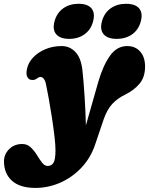

<svg xmlns="http://www.w3.org/2000/svg" viewBox="-128 -722 766 988"><path d="M378 -301.5Q401.5 -383 437.2 -434Q473 -485 526.5 -485Q568.5 -485 593.5 -456.5Q618.5 -428 618.5 -379.5Q618.5 -325 590.2 -291.5Q562 -258 518.5 -236.5Q477 -216.5 450 -187.5Q423 -158.5 405.5 -108L361.5 22Q338.5 90.5 291 140.8Q243.5 191 182 218Q120.5 245 54 245Q-25.5 245 -66.5 208Q-107.5 171 -107.5 108Q-107.5 72 -81 45.5Q-54.5 19 -13.5 19Q12 19 30 36Q48 53 61.8 75.5Q75.5 98 88.5 115Q101.5 132 117.5 132Q137 132 147.2 115.5Q157.5 99 157.5 51Q157.5 23.5 152.2 -21.2Q147 -66 139.2 -116.8Q131.5 -167.5 123.2 -213.2Q115 -259 108.5 -289Q105 -307 97.2 -316.5Q89.5 -326 81.5 -326Q72 -326 63.5 -319Q48.5 -306.5 28 -312Q18.5 -314.5 11.8 -327.8Q5 -341 11.5 -370.5Q18.5 -401 43.2 -427Q68 -453 106 -469Q144 -485 189.5 -485Q231 -485 260 -454.5Q289 -424 296 -361.5Q302.5 -302 307.2 -227Q312 -152 314 -77ZM228 -522Q182 -522 161.5 -545.5Q141 -569 152.5 -612Q164 -655 197 -678.8Q230 -702.5 276.5 -702.5Q323 -702.5 342.8 -678.8Q362.5 -655 351 -612Q340 -569.5 307.2 -545.8Q274.5 -522 228 -522ZM472 -522Q426 -522 405.5 -545.5Q385 -569 396.5 -612Q408 -655 441 -678.8Q474 -702.5 520.5 -702.5Q568 -702.5 588 -678.8Q608 -655 596.5 -612Q585.5 -569.5 552.5 -545.8Q519.5 -522 472 -522Z"/></svg>

Font: Fraunces 9pt SuperSoft Black
Style: Italic
Weight: 900
Italic angle: -16°
Version: Version 1.000;[0bf87f6ff]